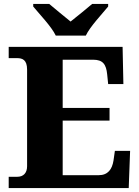

<svg xmlns="http://www.w3.org/2000/svg" viewBox="-20 -951 705 971"><path d="M262 -771H414C435 -816 496 -880 527 -918V-931H446C422 -910 367 -866 337 -842C307 -866 254 -910 229 -931H148V-918C179 -880 241 -816 262 -771ZM24 0H631L638 -188H561L554 -139C547 -95 526 -65 479 -65H297V-341H534V-405H297V-649H451C500 -649 517 -626 522 -575L527 -526H604L600 -714H24V-657H66C93 -657 117 -649 117 -599V-110C117 -76 98 -57 68 -57H24Z"/></svg>

Font: Noto Serif Gurmukhi ExtraBold
Style: Regular
Weight: 800
Designer: Vaibhav Singh and the Monotype Design Team
Foundry: Monotype Imaging Inc.
Version: Version 2.004